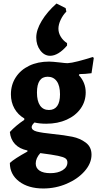

<svg xmlns="http://www.w3.org/2000/svg" viewBox="-20 -829 556 1091"><path d="M432 -408 428 -402Q467 -360 467 -304Q467 -253 438.5 -212.5Q410 -172 359 -149Q308 -126 243 -126Q204 -126 176 -133Q160 -118 160 -107Q160 -89 189 -81.5Q218 -74 278 -68Q347 -61 391 -52Q435 -43 467.5 -18.5Q500 6 500 50Q500 99 461 143.5Q422 188 359 215Q296 242 226 242Q141 242 88.5 202Q36 162 36 97Q60 74 136 32V26Q91 17 65.5 -10Q40 -37 36 -79Q69 -115 118 -148V-156Q82 -177 62 -212.5Q42 -248 42 -293Q42 -347 69.5 -389.5Q97 -432 146 -455.5Q195 -479 259 -479Q276 -479 321 -474Q351 -470 364 -470Q385 -471 424 -481Q463 -491 507 -505L513 -500L500 -413Q462 -408 432 -408ZM321 -293Q321 -342 302.5 -367.5Q284 -393 251 -393Q190 -393 190 -303Q190 -255 207.5 -229.5Q225 -204 258 -204Q289 -204 305 -226.5Q321 -249 321 -293ZM183 100Q183 126 204.5 140.5Q226 155 266 155Q309 155 336 138Q363 121 363 94Q363 79 352 71Q341 63 310 56.5Q279 50 209 41Q183 70 183 100ZM186 -616Q186 -659 217 -710.5Q248 -762 301 -809L353 -783L357 -763Q337 -743 324.5 -716Q312 -689 312 -666Q312 -642 325.5 -620Q339 -598 361 -584V-570Q337 -542 312.5 -527Q288 -512 265 -512Q232 -512 209 -542.5Q186 -573 186 -616Z"/></svg>

Font: Alegreya ExtraBold
Style: Regular
Weight: 800
Designer: Juan Pablo del Peral
Foundry: Huerta Tipografica
Version: Version 2.007; ttfautohint (v1.6)